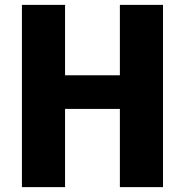

<svg xmlns="http://www.w3.org/2000/svg" viewBox="-20 -768 759 788"><path d="M472 0H649V-748H472V-459H247V-748H70V0H247V-321H472Z"/></svg>

Font: Glow Sans SC Normal ExtraBold
Style: Regular
Weight: 800
Designer: Ryoko NISHIZUKA (kana, bopomofo & ideographs); Paul D. Hunt (Latin, Greek & Cyrillic); Sandoll Communications, Soo-young
Version: Version 0.93